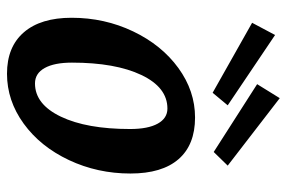

<svg xmlns="http://www.w3.org/2000/svg" viewBox="-152 -634 800 535"><g transform="rotate(90 247.5 -367.0)"><path d="M30 -167Q30 -259 68 -338.5Q106 -418 170 -464.5Q234 -511 308 -511Q384 -511 424 -465Q464 -419 464 -331Q464 -239 426.5 -159.5Q389 -80 325 -33.5Q261 13 186 13Q111 13 70.5 -34Q30 -81 30 -167ZM340 -330Q340 -380 325 -407Q310 -434 283 -434Q224 -434 189.5 -361.5Q155 -289 155 -168Q155 -119 170 -92Q185 -65 213 -65Q271 -65 305.5 -137Q340 -209 340 -330ZM215 -684 254 -747 442 -602 404 -563ZM44 -670 78 -734 274 -602 239 -560Z"/></g></svg>

Font: Andada Pro
Style: Bold Italic
Weight: 700
Italic angle: -7°
Designer: Carolina Giovagnoli
Foundry: Huerta Tipografica
Version: Version 3.005; ttfautohint (v1.8.4)